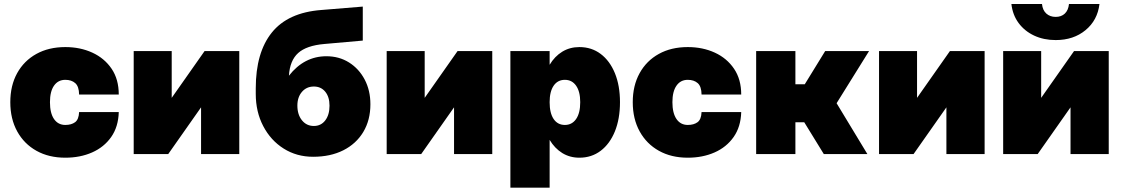

<svg xmlns="http://www.w3.org/2000/svg" viewBox="-20 -748 5447 932"><path d="M30 -252Q30 -332.5 63.2 -392.8Q96.5 -453 156.5 -486.2Q216.5 -519.5 297 -519.5Q369.5 -519.5 428.2 -492.5Q487 -465.5 521.8 -414.2Q556.5 -363 556.5 -289H364Q363.5 -328.5 345.2 -344.5Q327 -360.5 297 -360.5Q262 -360.5 242.2 -332.2Q222.5 -304 222.5 -252Q222.5 -199 242.2 -170.2Q262 -141.5 297 -141.5Q326.5 -141.5 344.5 -154.8Q362.5 -168 364 -204H556.5Q554.5 -132.5 519.8 -83Q485 -33.5 427 -8Q369 17.5 297 17.5Q217 17.5 157 -16Q97 -49.5 63.5 -110.2Q30 -171 30 -252Z M813.5 -500V-273L973 -500H1141.5V0H956V-227L796.5 0H629V-500Z M1221.5 -319Q1221.5 -493 1299.5 -590Q1377.5 -687 1539.5 -699.5L1741 -716V-551L1554.5 -534.5Q1468 -527 1427.5 -490.8Q1387 -454.5 1382.5 -380.5Q1456.5 -475 1564.5 -475Q1626 -475 1674.2 -444.8Q1722.5 -414.5 1750.2 -361.8Q1778 -309 1778 -242Q1778 -165 1743.5 -107.5Q1709 -50 1646.5 -18.5Q1584 13 1500 13Q1420 13 1357 -26.8Q1294 -66.5 1257.8 -135.8Q1221.5 -205 1221.5 -292.5ZM1423.5 -235.5Q1423.5 -191.5 1445.8 -164Q1468 -136.5 1503.5 -136.5Q1538 -136.5 1558.8 -163.5Q1579.5 -190.5 1579.5 -235Q1579.5 -277.5 1558.8 -302.8Q1538 -328 1503.5 -328Q1468 -328 1445.8 -302.2Q1423.5 -276.5 1423.5 -235.5Z M2041.5 -500V-273L2201 -500H2369.5V0H2184V-227L2024.5 0H1857V-500Z M2457.5 -500H2648V-433.5Q2672.5 -474.5 2709.2 -497Q2746 -519.5 2792.5 -519.5Q2851.5 -519.5 2895.8 -486.2Q2940 -453 2964.8 -392.8Q2989.5 -332.5 2989.5 -252Q2989.5 -171 2964.8 -110.2Q2940 -49.5 2895.8 -16Q2851.5 17.5 2792.5 17.5Q2746 17.5 2709.2 -5.2Q2672.5 -28 2648 -69V163H2457.5ZM2796.5 -252Q2796.5 -303.5 2776.5 -332Q2756.5 -360.5 2722 -360.5Q2687 -360.5 2667.5 -332Q2648 -303.5 2648 -252Q2648 -199 2667.5 -170.2Q2687 -141.5 2722 -141.5Q2756.5 -141.5 2776.5 -170.2Q2796.5 -199 2796.5 -252Z M3051.5 -252Q3051.5 -332.5 3084.8 -392.8Q3118 -453 3178 -486.2Q3238 -519.5 3318.5 -519.5Q3391 -519.5 3449.8 -492.5Q3508.5 -465.5 3543.2 -414.2Q3578 -363 3578 -289H3385.5Q3385 -328.5 3366.8 -344.5Q3348.5 -360.5 3318.5 -360.5Q3283.5 -360.5 3263.8 -332.2Q3244 -304 3244 -252Q3244 -199 3263.8 -170.2Q3283.5 -141.5 3318.5 -141.5Q3348 -141.5 3366 -154.8Q3384 -168 3385.5 -204H3578Q3576 -132.5 3541.2 -83Q3506.5 -33.5 3448.5 -8Q3390.5 17.5 3318.5 17.5Q3238.5 17.5 3178.5 -16Q3118.5 -49.5 3085 -110.2Q3051.5 -171 3051.5 -252Z M3650.5 -500H3841V-339H3886.5L3985.5 -500H4198.5L4041 -247L4190.5 0H3979L3884 -154.5H3841V0H3650.5Z M4431.5 -500V-273L4591 -500H4759.5V0H4574V-227L4414.5 0H4247V-500Z M5317 -728.5Q5307.5 -649.5 5249.2 -601.5Q5191 -553.5 5104.5 -553.5Q5046.5 -553.5 5000 -575.2Q4953.5 -597 4924.5 -636.2Q4895.5 -675.5 4889.5 -728.5H5038Q5041 -698.5 5059 -682.2Q5077 -666 5104.5 -666Q5132 -666 5149 -682.2Q5166 -698.5 5169 -728.5ZM5034 -500V-273L5193.5 -500H5362V0H5176.5V-227L5017 0H4849.5V-500Z"/></svg>

Font: Overused Grotesk Black
Style: Regular
Weight: 900
Version: Version 0.004